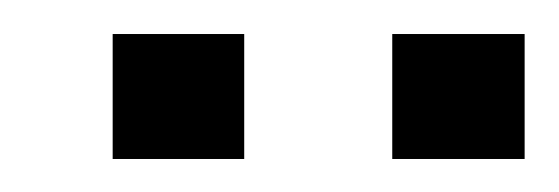

<svg xmlns="http://www.w3.org/2000/svg" viewBox="-20 -633 332 114"><path d="M46.9 -538.6H125V-612.8H46.9ZM212.9 -538.6H291.5V-612.8H212.9Z"/></svg>

Font: Meera New
Style: Regular
Weight: 400
Designer: Hussain K H
Foundry: RIT
Version: 1.4.1